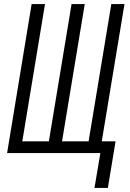

<svg xmlns="http://www.w3.org/2000/svg" viewBox="-20 -755 640 947"><path d="M446 172 475 0H15L136 -735H202L90 -58H221L333 -735H398L286 -58H417L529 -735H594L482 -58H550L512 172Z"/></svg>

Font: Iosevka Curly Light Extended
Style: Italic
Weight: 300
Width: 7
Italic angle: -9°
Monospace: yes
Designer: Belleve Invis
Foundry: Belleve Invis
Version: Version 11.1.0; ttfautohint (v1.8.3)